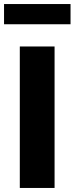

<svg xmlns="http://www.w3.org/2000/svg" viewBox="-30 -930 369 950"><path d="M68 0V-700H240V0ZM-10 -810V-910H319V-810Z"/></svg>

Font: Red Hat Text VF
Style: Regular
Weight: 400
Designer: Pentagram, MCKL
Foundry: Pentagram, MCKL
Version: Version 1.023